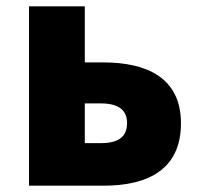

<svg xmlns="http://www.w3.org/2000/svg" viewBox="-20 -589 634 609"><path d="M72 0H308C446 0 554 -49 554 -198C554 -342 446 -391 308 -391H249V-569H72ZM249 -135V-261H300C357 -261 383 -239 383 -199C383 -156 357 -135 300 -135Z"/></svg>

Font: Noto Sans T Chinese Black
Style: Bold
Weight: 900
Designer: Ryoko NISHIZUKA (kana & ideographs); Paul D. Hunt (Latin, Greek & Cyrillic); Wenlong ZHANG (bopomofo); Sandoll Communica
Foundry: Adobe Systems Incorporated
Version: Version 1.000;PS 1;hotconv 1.0.78;makeotf.lib2.5.61930